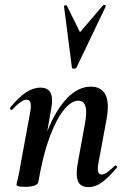

<svg xmlns="http://www.w3.org/2000/svg" viewBox="-20 -751 515 780"><path d="M339 9Q306 9 296.5 -16Q287 -41 296 -89L325 -248Q343 -342 298 -342Q270 -342 239 -304Q208 -266 181 -192.5Q154 -119 136 -12L118 -13Q138 -132 172.5 -218.5Q207 -305 252.5 -352Q298 -399 349 -399Q391 -399 408 -367Q425 -335 413 -267L380 -89Q375 -61 379.5 -51.5Q384 -42 393 -42Q404 -42 417 -52Q430 -62 446 -77Q449 -81 453 -77Q457 -73 454 -69Q423 -32 396 -11.5Q369 9 339 9ZM80 8Q61 8 54 5.5Q47 3 47 0Q47 -4 52.5 -26Q58 -48 62 -74L103 -297Q112 -346 88 -346Q78 -346 63.5 -336Q49 -326 30 -306Q27 -302 23 -306.5Q19 -311 22 -315Q58 -358 87 -376.5Q116 -395 144 -395Q176 -395 186 -372.5Q196 -350 188 -309L136 -12Q131 8 80 8ZM272 -477 240 -726Q240 -729 245.5 -729.5Q251 -730 252 -727L305 -620L399 -730Q401 -732 406 -730.5Q411 -729 410 -726L291 -477Q288 -472 280 -472Q272 -472 272 -477Z"/></svg>

Font: Cormorant Light
Style: Italic
Weight: 300
Italic angle: -10°
Designer: Christian Thalmann (Catharsis Fonts)
Foundry: Catharsis Fonts
Version: Version 4.000